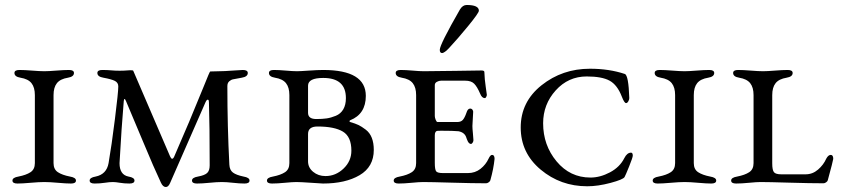

<svg xmlns="http://www.w3.org/2000/svg" viewBox="-20 -734 3396 771"><path d="M50 3Q30 3 30 -9Q30 -21 54 -25Q85 -31 102.5 -42.5Q120 -54 120 -79V-352Q120 -383 106.5 -400Q93 -417 62 -422Q38 -426 38 -441Q38 -453 58 -453Q78 -453 109 -450.5Q140 -448 158 -448Q175 -448 206 -450.5Q237 -453 257 -453Q277 -453 277 -441Q277 -426 253 -422Q222 -417 208.5 -400Q195 -383 195 -352V-79Q195 -54 212.5 -42.5Q230 -31 261 -25Q285 -21 285 -9Q285 3 265 3Q246 3 212.5 0Q179 -3 158 -3Q137 -3 103 0Q69 3 50 3Z M893 -388Q893 -225 901 -73Q902 -51 915.5 -41Q929 -31 958 -25Q982 -21 982 -9Q982 3 962 3Q942 3 915.5 0Q889 -3 871 -3Q851 -3 821 0Q791 3 771 3Q751 3 751 -9Q751 -21 775 -25Q802 -30 812 -39.5Q822 -49 822 -70Q822 -229 819 -323Q819 -331 816.5 -333Q814 -335 811 -332.5Q808 -330 805 -323L663 1Q656 17 646 17Q634 17 626 -1Q599 -58 553.5 -167.5Q508 -277 486 -328Q479 -345 477 -328Q468 -224 460 -79Q460 -32 496 -25Q520 -21 520 -9Q520 3 500 3Q479 3 461.5 0Q444 -3 433 -3Q420 -3 400.5 0Q381 3 360 3Q340 3 340 -9Q340 -21 364 -25Q408 -34 416 -79Q428 -148 441.5 -256Q455 -364 455 -387Q455 -402 441.5 -409Q428 -416 395 -422Q371 -426 371 -441Q371 -453 391 -453Q411 -453 426.5 -451.5Q442 -450 460 -450Q477 -450 487.5 -451Q498 -452 503 -452Q514 -452 515 -450L663 -106Q671 -88 679 -104Q740 -243 799 -389Q822 -447 824 -447L862 -448Q881 -448 913 -450.5Q945 -453 955 -453Q975 -453 975 -441Q975 -426 951 -422Q924 -417 916 -415.5Q908 -414 900.5 -407.5Q893 -401 893 -388Z M1255 -226Q1217 -226 1217 -196V-86Q1217 -61 1237.5 -44Q1258 -27 1287 -27Q1328 -27 1359.5 -57Q1391 -87 1391 -129Q1391 -185 1357 -205.5Q1323 -226 1255 -226ZM1217 -281Q1217 -256 1250 -256Q1274 -256 1291.5 -258.5Q1309 -261 1328.5 -269Q1348 -277 1358.5 -295Q1369 -313 1369 -340Q1369 -421 1278 -421Q1217 -421 1217 -390ZM1173 -448Q1185 -448 1220.5 -450.5Q1256 -453 1278 -453Q1449 -453 1449 -349Q1449 -276 1386 -251Q1384 -250 1383.5 -247.5Q1383 -245 1386 -244Q1407 -238 1419.5 -232Q1432 -226 1448.5 -213.5Q1465 -201 1473 -180.5Q1481 -160 1481 -132Q1481 -64 1424 -30.5Q1367 3 1277 3Q1272 3 1229.5 0Q1187 -3 1170 -3Q1155 -3 1124 0Q1093 3 1072 3Q1052 3 1052 -9Q1052 -21 1076 -25Q1107 -31 1124.5 -42.5Q1142 -54 1142 -79V-352Q1142 -383 1128.5 -400Q1115 -417 1084 -422Q1060 -426 1060 -441Q1060 -453 1080 -453Q1100 -453 1128 -450.5Q1156 -448 1173 -448Z M1785 -543Q1765 -521 1755 -521Q1746 -521 1746 -534Q1746 -555 1827 -696Q1838 -714 1854 -714Q1903 -714 1903 -691Q1903 -682 1859.5 -629Q1816 -576 1785 -543ZM1682 -448Q1731 -448 1813 -449.5Q1895 -451 1913 -451Q1925 -451 1925 -445Q1926 -415 1930.5 -385.5Q1935 -356 1935 -353Q1935 -350 1932.5 -345Q1930 -340 1927 -340Q1915 -340 1908 -358Q1896 -386 1884 -398Q1872 -410 1848 -410H1751Q1743 -410 1734.5 -405.5Q1726 -401 1726 -392V-268Q1726 -262 1729.5 -253Q1733 -244 1737 -244H1816Q1831 -244 1838.5 -252.5Q1846 -261 1853 -281Q1858 -298 1868 -298Q1874 -298 1877.5 -293Q1881 -288 1880 -283Q1877 -235 1877 -228Q1877 -218 1879 -199Q1881 -180 1881 -173Q1882 -168 1878.5 -162Q1875 -156 1871 -156Q1867 -156 1863.5 -159.5Q1860 -163 1858.5 -166.5Q1857 -170 1855 -174.5Q1853 -179 1853 -180Q1847 -202 1821 -207Q1801 -209 1751 -209Q1739 -209 1735.5 -208.5Q1732 -208 1729 -204Q1726 -200 1726 -191V-80Q1726 -53 1731.5 -46Q1737 -39 1759 -39H1859Q1888 -39 1909.5 -56Q1931 -73 1942 -97Q1949 -112 1956 -112Q1966 -112 1966 -96Q1962 -56 1949 -10Q1948 -6 1942.5 -2Q1937 2 1932 2Q1879 2 1794.5 -0.5Q1710 -3 1679 -3Q1664 -3 1633 0Q1602 3 1581 3Q1561 3 1561 -9Q1561 -21 1585 -25Q1616 -31 1633.5 -42.5Q1651 -54 1651 -79V-352Q1651 -383 1637.5 -400Q1624 -417 1593 -422Q1569 -426 1569 -441Q1569 -453 1589 -453Q1609 -453 1637 -450.5Q1665 -448 1682 -448Z M2349 -458Q2426 -458 2489 -437Q2504 -432 2507 -340Q2507 -334 2503 -327Q2499 -320 2494 -320Q2487 -320 2477 -346Q2459 -393 2428 -410Q2397 -427 2336 -427Q2262 -427 2211.5 -371Q2161 -315 2161 -239Q2161 -151 2215 -86Q2269 -21 2351 -21Q2390 -21 2429.5 -42Q2469 -63 2487 -99Q2498 -121 2514 -121Q2521 -121 2521 -109Q2521 -102 2506.5 -66Q2492 -30 2488 -23Q2482 -13 2431.5 0.5Q2381 14 2338 14Q2231 14 2151 -53Q2071 -120 2071 -222Q2071 -325 2154.5 -391.5Q2238 -458 2349 -458Z M2621 3Q2601 3 2601 -9Q2601 -21 2625 -25Q2656 -31 2673.5 -42.5Q2691 -54 2691 -79V-352Q2691 -383 2677.5 -400Q2664 -417 2633 -422Q2609 -426 2609 -441Q2609 -453 2629 -453Q2649 -453 2680 -450.5Q2711 -448 2729 -448Q2746 -448 2777 -450.5Q2808 -453 2828 -453Q2848 -453 2848 -441Q2848 -426 2824 -422Q2793 -417 2779.5 -400Q2766 -383 2766 -352V-79Q2766 -54 2783.5 -42.5Q2801 -31 2832 -25Q2856 -21 2856 -9Q2856 3 2836 3Q2817 3 2783.5 0Q2750 -3 2729 -3Q2708 -3 2674 0Q2640 3 2621 3Z M3081 -78Q3081 -51 3088 -42.5Q3095 -34 3117 -34H3215Q3243 -34 3265 -53Q3287 -72 3298 -97Q3306 -112 3316 -112Q3326 -112 3326 -96Q3325 -87 3304 -10Q3303 -6 3297.5 -2Q3292 2 3287 2Q3234 2 3149.5 -0.5Q3065 -3 3034 -3Q3019 -3 2988 0Q2957 3 2936 3Q2916 3 2916 -9Q2916 -21 2940 -25Q2971 -31 2988.5 -42.5Q3006 -54 3006 -79V-352Q3006 -383 2992.5 -400Q2979 -417 2948 -422Q2924 -426 2924 -441Q2924 -453 2944 -453Q2964 -453 2995 -450.5Q3026 -448 3044 -448Q3061 -448 3092 -450.5Q3123 -453 3143 -453Q3163 -453 3163 -441Q3163 -426 3139 -422Q3108 -417 3094.5 -400Q3081 -383 3081 -352Z"/></svg>

Font: EB Garamond SC 12
Style: Regular
Weight: 400
Version: Version 0.016 ; ttfautohint (v0.97) -l 8 -r 50 -G 200 -x 0 -